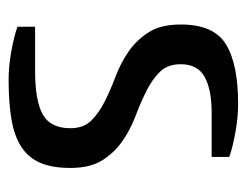

<svg xmlns="http://www.w3.org/2000/svg" viewBox="-82 -468 560 435"><g transform="rotate(90 197.5 -250.0)"><path d="M125 -380Q125 -350 142.5 -332.5Q160 -315 186 -302Q212 -289 242.5 -277.5Q273 -266 299 -248Q325 -230 342.5 -202.5Q360 -175 360 -130Q360 -89 348.5 -62Q337 -35 312.5 -19Q288 -3 250 3.5Q212 10 160 10Q130 10 96.5 4Q63 -2 40 -10V-50H140Q208 -50 239 -67.5Q270 -85 270 -130Q270 -160 252.5 -177.5Q235 -195 209 -208Q183 -221 152.5 -232.5Q122 -244 96 -262Q70 -280 52.5 -307.5Q35 -335 35 -380Q35 -455 80 -482.5Q125 -510 215 -510Q245 -510 278.5 -504Q312 -498 335 -490V-450H235Q182 -450 153.5 -434Q125 -418 125 -380Z"/></g></svg>

Font: Cuprum
Style: Regular
Weight: 400
Designer: Jovanny Lemonad
Foundry: Jovanny Lemonad
Version: Version 1.002